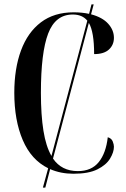

<svg xmlns="http://www.w3.org/2000/svg" viewBox="-20 -780 571 873"><path d="M175 73 199 -15Q122 -53 83.5 -143Q45 -233 45 -358Q45 -468 75.5 -550.5Q106 -633 166 -678.5Q226 -724 315 -724Q353 -724 385 -717L396 -760H406L394 -715Q446 -701 472 -672Q498 -643 498 -608Q498 -576 475.5 -555Q453 -534 408 -534Q408 -635 384 -676L221 -59Q260 -2 334 -2Q396 -2 429 -43Q462 -84 470 -156Q487 -151 492.5 -137Q498 -123 498 -113Q498 -88 480.5 -59Q463 -30 423 -10Q383 10 314 10Q256 10 208 -11L186 73ZM166 -358Q166 -257 177.5 -185.5Q189 -114 214 -71L377 -686Q354 -714 311 -714Q232 -714 199 -627.5Q166 -541 166 -358Z"/></svg>

Font: Noto Serif Display ExtraCondensed SemiBold
Style: Regular
Weight: 600
Width: 2
Designer: Monotype Design Team
Foundry: Monotype Imaging Inc.
Version: Version 2.009